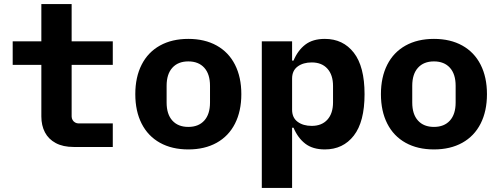

<svg xmlns="http://www.w3.org/2000/svg" viewBox="-20 -718 2440 938"><path d="M330 -149Q330 -140 334.5 -132Q339 -124 347 -119.5Q355 -115 364 -115H531V0H340Q288 0 252.5 -19Q217 -38 199.5 -71.5Q182 -105 182 -149V-401H42V-516H182V-698H330V-516H531V-401H330Z M641 -258Q641 -341 672 -402Q703 -463 761.5 -495.5Q820 -528 900 -528Q980 -528 1038.5 -495.5Q1097 -463 1128 -402Q1159 -341 1159 -258Q1159 -175 1128 -114Q1097 -53 1038.5 -20.5Q980 12 900 12Q820 12 761.5 -20.5Q703 -53 672 -114Q641 -175 641 -258ZM1006 -217V-299Q1006 -356 978 -387Q950 -418 900 -418Q850 -418 822 -387Q794 -356 794 -299V-217Q794 -160 822 -129Q850 -98 900 -98Q950 -98 978 -129Q1006 -160 1006 -217Z M1259 -516H1407V-422H1414Q1435 -472 1471.5 -500Q1508 -528 1567 -528Q1656 -528 1708.5 -460.5Q1761 -393 1761 -258Q1761 -123 1708.5 -55.5Q1656 12 1567 12Q1508 12 1471.5 -16Q1435 -44 1414 -94H1407V200H1259ZM1607 -218V-298Q1607 -352 1579.5 -382.5Q1552 -413 1503 -413Q1461 -413 1434 -393Q1407 -373 1407 -334V-182Q1407 -143 1434 -123Q1461 -103 1503 -103Q1552 -103 1579.5 -133.5Q1607 -164 1607 -218Z M1841 -258Q1841 -341 1872 -402Q1903 -463 1961.5 -495.5Q2020 -528 2100 -528Q2180 -528 2238.5 -495.5Q2297 -463 2328 -402Q2359 -341 2359 -258Q2359 -175 2328 -114Q2297 -53 2238.5 -20.5Q2180 12 2100 12Q2020 12 1961.5 -20.5Q1903 -53 1872 -114Q1841 -175 1841 -258ZM2206 -217V-299Q2206 -356 2178 -387Q2150 -418 2100 -418Q2050 -418 2022 -387Q1994 -356 1994 -299V-217Q1994 -160 2022 -129Q2050 -98 2100 -98Q2150 -98 2178 -129Q2206 -160 2206 -217Z"/></svg>

Font: iA Writer Mono V
Style: Regular
Weight: 400
Designer: Mike Abbink, Paul van der Laan, Pieter van Rosmalen
Foundry: Bold Monday
Version: Version 2.000